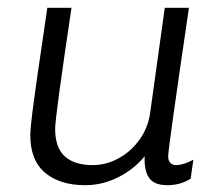

<svg xmlns="http://www.w3.org/2000/svg" viewBox="-20 -534 657 564"><path d="M142 -156Q142 -100 170.5 -74.5Q199 -49 252 -49Q292 -49 328.5 -69Q365 -89 390 -124Q415 -159 421 -202L464 -511H535Q474 -97 474 -75Q474 -62 480.5 -55.5Q487 -49 497 -49Q508 -49 522 -53.5Q536 -58 548 -65L540 -9Q510 10 471 10Q433 10 418 -11.5Q403 -33 405 -75Q374 -37 327.5 -13.5Q281 10 230 10Q156 10 112.5 -26.5Q69 -63 69 -137Q69 -160 80 -241Q91 -322 106 -422Q122 -532 119 -511H190Q142 -190 142 -156Z"/></svg>

Font: Chivo Light Italic
Style: Regular
Weight: 300
Italic angle: -8.05°
Designer: Hector Gatti
Foundry: Omnibus-Type
Version: Version 1.007